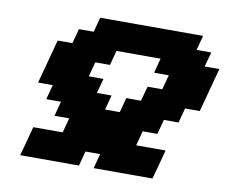

<svg xmlns="http://www.w3.org/2000/svg" viewBox="-71 -715 963 804"><g transform="rotate(10 410.5 -312.5)"><path d="M375 0H625Q630.9 -21 642.1 -62.5Q653.3 -104 658.7 -125H533.7L550.3 -187.5H612.8L629.4 -250H691.9L708.5 -312.5H771L821.3 -500H758.8L775.9 -562.5H713.4L730 -625H292.5L275.9 -562.5H213.4L196.3 -500H133.8L83.5 -312.5H146L129.4 -250H191.9L175.3 -187.5H237.8L221.2 -125H96.2Q90.8 -104 79.6 -62.5Q68.4 -21 62.5 0H312.5L329.1 -62.5H391.6ZM441.9 -250H379.4L396 -312.5H333.5L350.6 -375H288.1L304.7 -437.5H367.2L383.8 -500H571.3L554.7 -437.5H617.2L600.6 -375H538.1L521 -312.5H458.5Z"/></g></svg>

Font: Faithful 32x
Style: SemiboldOblique
Weight: 400
Foundry: Faithful Resource Pack
Version: Version 1.0; January 27, 2023